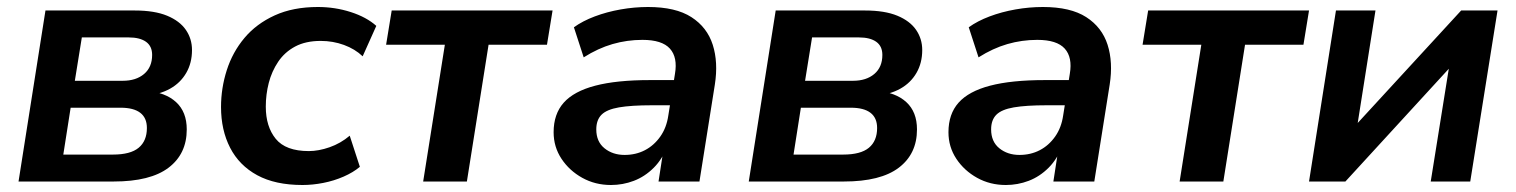

<svg xmlns="http://www.w3.org/2000/svg" viewBox="-20 -519 4334 549"><path d="M33 0 110 -489H365Q422 -489 458 -474Q494 -459 511.5 -433.5Q529 -408 529 -376Q529 -339 512.5 -310.5Q496 -282 466.5 -265.5Q437 -249 396 -245L399 -259Q453 -255 483.5 -227Q514 -199 514 -149Q514 -79 462 -39.5Q410 0 305 0ZM161 -77H303Q353 -77 376.5 -96.5Q400 -116 400 -153Q400 -182 381 -196.5Q362 -211 325 -211H182ZM194 -288H331Q369 -288 392 -307.5Q415 -327 415 -362Q415 -387 397.5 -399.5Q380 -412 348 -412H214Z M845 10Q767 10 715.5 -18Q664 -46 638 -96.5Q612 -147 612 -213Q612 -267 628.5 -318.5Q645 -370 679 -410.5Q713 -451 765.5 -475Q818 -499 889 -499Q938 -499 983 -484.5Q1028 -470 1056 -445L1017 -358Q995 -379 963.5 -390.5Q932 -402 897 -402Q854 -402 824 -386Q794 -370 775.5 -342.5Q757 -315 748.5 -282Q740 -249 740 -214Q740 -157 768.5 -122Q797 -87 863 -87Q891 -87 922.5 -98Q954 -109 980 -131L1009 -42Q990 -26 962.5 -14Q935 -2 904.5 4Q874 10 845 10Z M1190 0 1252 -391H1084L1100 -489H1560L1544 -391H1377L1315 0Z M1727 10Q1682 10 1645 -10.5Q1608 -31 1585.5 -65Q1563 -99 1563 -141Q1563 -193 1592 -225.5Q1621 -258 1682 -274Q1743 -290 1838 -290H1918L1907 -218H1844Q1785 -218 1750 -212Q1715 -206 1700 -191Q1685 -176 1685 -149Q1685 -114 1708.5 -95Q1732 -76 1766 -76Q1798 -76 1824 -89.5Q1850 -103 1868 -128.5Q1886 -154 1891 -189L1910 -308Q1918 -355 1895.5 -380Q1873 -405 1817 -405Q1773 -405 1731.5 -393Q1690 -381 1649 -355L1621 -441Q1646 -459 1680.5 -472Q1715 -485 1754.5 -492Q1794 -499 1833 -499Q1912 -499 1957 -470Q2002 -441 2018 -391Q2034 -341 2024 -277L1980 0H1863L1879 -104H1889Q1875 -65 1849.5 -39.5Q1824 -14 1792.5 -2Q1761 10 1727 10Z M2121 0 2198 -489H2453Q2510 -489 2546 -474Q2582 -459 2599.5 -433.5Q2617 -408 2617 -376Q2617 -339 2600.5 -310.5Q2584 -282 2554.5 -265.5Q2525 -249 2484 -245L2487 -259Q2541 -255 2571.5 -227Q2602 -199 2602 -149Q2602 -79 2550 -39.5Q2498 0 2393 0ZM2249 -77H2391Q2441 -77 2464.5 -96.5Q2488 -116 2488 -153Q2488 -182 2469 -196.5Q2450 -211 2413 -211H2270ZM2282 -288H2419Q2457 -288 2480 -307.5Q2503 -327 2503 -362Q2503 -387 2485.5 -399.5Q2468 -412 2436 -412H2302Z M2856 10Q2811 10 2774 -10.5Q2737 -31 2714.5 -65Q2692 -99 2692 -141Q2692 -193 2721 -225.5Q2750 -258 2811 -274Q2872 -290 2967 -290H3047L3036 -218H2973Q2914 -218 2879 -212Q2844 -206 2829 -191Q2814 -176 2814 -149Q2814 -114 2837.5 -95Q2861 -76 2895 -76Q2927 -76 2953 -89.5Q2979 -103 2997 -128.5Q3015 -154 3020 -189L3039 -308Q3047 -355 3024.5 -380Q3002 -405 2946 -405Q2902 -405 2860.5 -393Q2819 -381 2778 -355L2750 -441Q2775 -459 2809.5 -472Q2844 -485 2883.5 -492Q2923 -499 2962 -499Q3041 -499 3086 -470Q3131 -441 3147 -391Q3163 -341 3153 -277L3109 0H2992L3008 -104H3018Q3004 -65 2978.5 -39.5Q2953 -14 2921.5 -2Q2890 10 2856 10Z M3353 0 3415 -391H3247L3263 -489H3723L3707 -391H3540L3478 0Z M3723 0 3800 -489H3913L3856 -128H3826L4158 -489H4262L4184 0H4071L4129 -362H4159L3827 0Z"/></svg>

Font: Nunito Sans 12pt
Style: Bold Italic
Weight: 700
Italic angle: -9°
Designer: Vernon Adams
Foundry: Vernon Adams
Version: Version 3.101;gftools[0.9.27]